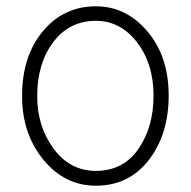

<svg xmlns="http://www.w3.org/2000/svg" viewBox="-20 -570 605 609"><path d="M284 19Q185 19 117.5 -63.5Q50 -146 50 -265Q50 -392 116 -471Q182 -550 284 -550Q380 -550 447.5 -470.5Q515 -391 515 -267Q515 -144 452 -62.5Q389 19 284 19ZM284 -28Q371 -28 419 -97.5Q467 -167 467 -267Q467 -368 414.5 -436Q362 -504 284 -504Q200 -504 149 -436.5Q98 -369 98 -265Q98 -169 150 -98.5Q202 -28 284 -28Z"/></svg>

Font: Hoogli
Style: Regular
Weight: 400
Designer: Anand Singh Naorem
Foundry: Brand New Type
Version: Version 1.00 b007